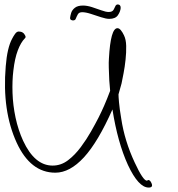

<svg xmlns="http://www.w3.org/2000/svg" viewBox="-20 -746 800 865"><path d="M649.9 99Q603.9 99 556.3 -3Q509.8 -105 486.6 -253Q421.5 -106 358 -37Q294.4 32 229.4 32Q117.4 32 55.2 -103Q-11 -247 5.8 -447Q12.4 -531 34.9 -572Q40.4 -583 48 -593.5Q55.5 -604 64.5 -604Q85.5 -604 93.9 -585Q97.5 -578 91.7 -573Q73.9 -555 60.2 -519Q46.5 -483 40.2 -428Q34.6 -383 36.4 -327.5Q38.2 -272 50.1 -216Q62.1 -160 84.1 -112Q136 0 217 0Q255 0 286.5 -24Q317.9 -48 344.2 -83.5Q370.5 -119 389.7 -153Q409.6 -188 423.4 -215Q437.1 -242 449.5 -270.5Q462 -299 476.2 -337L472.3 -384Q470.7 -417 470.1 -441.5Q469.4 -466 470.7 -482Q478.1 -619 509.1 -619Q517.1 -619 524.8 -609.5Q532.5 -600 538.5 -587Q547.9 -568 548.5 -539Q549.2 -510 545.7 -477.5Q542.3 -445 536.8 -416.5Q531.4 -388 527.6 -370L513.9 -321Q513.7 -313 516.1 -285.5Q518.4 -258 526.3 -211Q541.4 -111 586.8 -14Q624.7 68 641.7 68Q644.7 68 644.9 66.5Q645 65 648 65Q656 65 662 78Q671.9 99 649.9 99ZM308.6 -654Q304.6 -654 300 -656.5Q295.4 -659 295.8 -666Q296.7 -675 300.7 -688Q304.7 -701 317.4 -711Q330.1 -721 354.1 -721Q372.1 -721 394.2 -714Q416.4 -707 436.6 -699.5Q456.8 -692 469.8 -692Q486.8 -692 492.3 -703Q497.7 -714 501.1 -721Q505 -726 510 -726Q524 -726 523.7 -710Q522.4 -694 511.2 -677.5Q500 -661 472 -661Q458 -661 435.2 -668.5Q412.5 -676 389.3 -683.5Q366.1 -691 350.1 -691Q336.1 -691 330.7 -681.5Q325.4 -672 321 -661Q318.6 -654 308.6 -654Z"/></svg>

Font: Oooh Baby
Style: Normal
Weight: 400
Designer: Robert E. Leuschke
Foundry: Robert E. Leuschke
Version: Version 1.011; ttfautohint (v1.8.3)